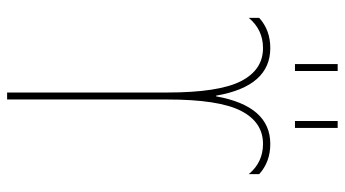

<svg xmlns="http://www.w3.org/2000/svg" viewBox="-235 -735 970 540"><g transform="rotate(90 250.0 -465.0)"><path d="M320.3 -809.6V-929.7H339.8V-809.6ZM160.2 -809.6V-929.7H179.7V-809.6ZM251 -587.9Q278.3 -740.2 384.8 -740.2Q435.5 -740.2 469.7 -709V-679.7Q436.5 -719.7 384.8 -719.7Q323.2 -719.7 291.5 -657.2Q259.8 -594.7 259.8 -450.2V0H240.2V-450.2Q240.2 -594.7 208.5 -657.2Q176.8 -719.7 115.2 -719.7Q63.5 -719.7 30.3 -679.7V-709Q64.5 -740.2 115.2 -740.2Q222.7 -740.2 249 -587.9Z"/></g></svg>

Font: Mgen+ 1mn thin
Style: Regular
Weight: 100
Designer: [Source Han Sans]
Ryoko NISHIZUKA  (kana & ideographs); Paul D. Hunt (Latin, Greek & Cyrillic); Wenlong ZHANG  (bopomofo
Version: Version 1.059.20150602